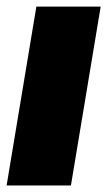

<svg xmlns="http://www.w3.org/2000/svg" viewBox="-28 -566 327 586"><path d="M-7.8 0 83 -545.9H279.3L188.5 0Z"/></svg>

Font: Inter Tight Black
Style: Italic
Weight: 900
Italic angle: -9.39999°
Designer: Rasmus Andersson
Foundry: rsms
Version: Version 3.004; ttfautohint (v1.8.4.7-5d5b)